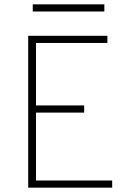

<svg xmlns="http://www.w3.org/2000/svg" viewBox="-20 -865 622 885"><path d="M110 0V-700H475V-667H146V-379H368V-346H146V-33H497V0ZM131 -812V-845H461V-812Z"/></svg>

Font: Overpass Thin
Style: Regular
Weight: 250
Designer: Delve Withrington, Dave Bailey, Thomas Jockin
Foundry: Delve Fonts LLC
Version: Version 4.000